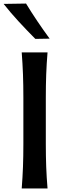

<svg xmlns="http://www.w3.org/2000/svg" viewBox="-36 -1062 377 1082"><path d="M86.4 0Q91.3 -63 93.5 -121.8Q95.7 -180.7 95.7 -252.4V-510.7Q95.7 -583.5 93.5 -643.1Q91.3 -702.6 86.4 -766.6H231.9Q226.6 -702.6 224.4 -643.1Q222.2 -583.5 222.2 -510.7V-252.4Q222.2 -180.7 224.4 -121.8Q226.6 -63 231.9 0ZM163.1 -842.8Q115.2 -891.1 69.8 -940.2Q24.4 -989.3 -15.6 -1040L110.8 -1042Q141.1 -992.2 174.3 -942.9Q207.5 -893.6 243.7 -844.2Z"/></svg>

Font: Pinar DS4-Medium
Style: Regular
Weight: 500
Designer: Amin Abedi
Version: Version 2.000